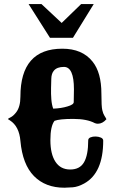

<svg xmlns="http://www.w3.org/2000/svg" viewBox="-20 -877 554 932"><path d="M292.5 34.2Q200.7 34.2 145 -22.2Q89.4 -78.6 79.1 -192.9Q73.2 -263.7 28.3 -292.5L18.6 -298.8Q18.6 -301.3 31.2 -307.4Q43.9 -313.5 57.6 -330.6Q79.1 -357.4 79.1 -408.2Q79.1 -640.6 282.7 -640.6Q379.4 -640.6 429.2 -578.1Q472.2 -524.9 472.2 -422.4Q472.2 -359.4 476.6 -342.3Q480.5 -325.2 486.8 -315.4Q493.2 -305.7 496.6 -298.3Q477.5 -276.4 455.1 -276.4Q447.3 -276.4 440.4 -279.3Q401.9 -299.8 335.4 -299.8Q269 -299.8 244.6 -290.5Q224.6 -264.6 224.6 -196.8Q224.6 -128.9 249.3 -91.6Q273.9 -54.2 320.8 -54.2Q367.7 -54.2 387.9 -89.4Q408.2 -124.5 408.2 -195.8Q408.2 -205.6 419.2 -210.2Q430.2 -214.8 444.6 -214.4Q459 -213.9 470 -209Q481 -204.1 481 -194.3Q481 -37.1 388.7 13.7Q358.4 30.3 332.8 32.2Q307.1 34.2 292.5 34.2ZM238.3 -349.6Q277.8 -351.1 307.6 -360.4Q337.9 -369.1 337.9 -381.3L338.9 -443.8Q338.9 -552.2 290.5 -552.2Q256.8 -552.2 241.7 -534.2Q229.5 -520 229 -494.6Q228.5 -476.6 227.8 -449.2Q227.1 -421.9 229.2 -394.8Q231.4 -367.7 238.3 -349.6ZM222.7 -693.4 118.7 -857.4H181.2L279.3 -765.6L374 -857.4H435.1L334 -693.4Z"/></svg>

Font: Sancreek
Style: Regular
Weight: 400
Designer: Vernon Adams
Foundry: Vernon Adams
Version: Version 1.100; ttfautohint (v1.8.4.7-5d5b)